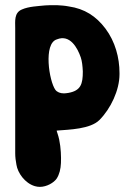

<svg xmlns="http://www.w3.org/2000/svg" viewBox="-20 -523 504 746"><path d="M444.3 -234.4V-239.3C444.3 -298.8 427.7 -361.3 389.6 -412.1C353.5 -460 308.6 -489.3 247.1 -498C232.4 -501 216.8 -502 201.2 -502.9H192.4C179.7 -502.9 168 -502.9 155.3 -502C127 -499 91.8 -498 65.4 -486.3C34.2 -473.6 39.1 -440.4 39.1 -413.1V-350.6C39.1 -330.1 39.1 -309.6 39.1 -289.1V-167C39.1 -127 39.1 -85.9 39.1 -45.9V13.7C39.1 20.5 39.1 26.4 39.1 33.2V72.3C39.1 86.9 41 102.5 43.9 117.2C48.8 148.4 76.2 188.5 115.2 200.2C122.1 202.1 127.9 203.1 134.8 203.1C162.1 203.1 189.5 186.5 200.2 170.9C210.9 154.3 215.8 133.8 216.8 110.4C217.8 86.9 216.8 51.8 210 19.5C207 3.9 199.2 -15.6 200.2 -15.6C250 -19.5 331.1 -21.5 366.2 -56.6C410.2 -100.6 444.3 -172.9 444.3 -234.4ZM293.9 -299.8C298.8 -285.2 300.8 -266.6 301.8 -245.1C301.8 -196.3 293.9 -170.9 246.1 -162.1C239.3 -161.1 233.4 -160.2 228.5 -160.2C213.9 -160.2 202.1 -165 195.3 -173.8C170.9 -207 147.5 -354.5 201.2 -370.1C252 -390.6 281.2 -336.9 293.9 -299.8Z"/></svg>

Font: Day Care
Style: Regular
Weight: 400
Designer: Noponies
Version: Version 1.000;PS 001.000;hotconv 1.0.88;makeotf.lib2.5.64775